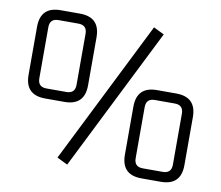

<svg xmlns="http://www.w3.org/2000/svg" viewBox="-77 -782 1007 874"><g transform="rotate(10 427.0 -345.0)"><path d="M42 -375V-597Q42 -690 135 -690H224Q317 -690 317 -597V-375Q317 -282 224 -282H135Q42 -282 42 -375ZM93 -368Q93 -328 133 -328H225Q265 -328 265 -368V-604Q265 -644 225 -644H133Q93 -644 93 -604ZM237 -27 567 -687 616 -663 286 -3ZM537 -93V-315Q537 -408 630 -408H719Q812 -408 812 -315V-93Q812 0 719 0H630Q537 0 537 -93ZM588 -86Q588 -46 628 -46H720Q760 -46 760 -86V-322Q760 -362 720 -362H628Q588 -362 588 -322Z"/></g></svg>

Font: Oxanium ExtraLight Light
Style: Regular
Weight: 300
Version: Version 2.000